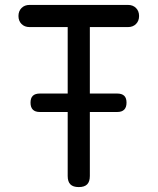

<svg xmlns="http://www.w3.org/2000/svg" viewBox="-20 -750 640 780"><path d="M255 -640H100Q80 -640 67.5 -652.5Q55 -665 55 -685Q55 -705 67.5 -717.5Q80 -730 100 -730H500Q520 -730 532.5 -717.5Q545 -705 545 -685Q545 -665 532.5 -652.5Q520 -640 500 -640H345V-370H456Q475 -370 484.5 -361Q494 -352 494 -333Q494 -314 484.5 -304.5Q475 -295 456 -295H345V-35Q345 -12 334 -1Q323 10 300 10Q277 10 266 -1Q255 -12 255 -35V-295H142Q123 -295 113.5 -304.5Q104 -314 104 -333Q104 -352 113.5 -361Q123 -370 142 -370H255Z"/></svg>

Font: Maple Mono NF CN
Style: Regular
Weight: 400
Monospace: yes
Designer: subframe7536
Version: Version 7.000